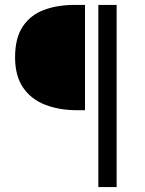

<svg xmlns="http://www.w3.org/2000/svg" viewBox="-20 -677 588 777"><path d="M292 -231Q220 -231 163 -253Q106 -275 73.5 -322.5Q41 -370 41 -445Q41 -523 72 -569.5Q103 -616 157 -636.5Q211 -657 280 -657H324V-231ZM378 80V-657H452V80Z"/></svg>

Font: Assistant ExtraLight
Style: Regular
Weight: 400
Version: Version 3.000